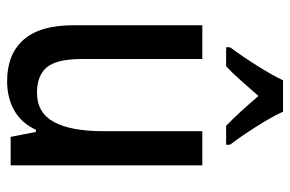

<svg xmlns="http://www.w3.org/2000/svg" viewBox="-158 -648 816 540"><g transform="rotate(90 250.0 -378.0)"><path d="M208 10Q133 10 92 -36Q51 -82 51 -177V-539H146V-199Q146 -130 169 -102Q192 -74 241 -74Q297 -74 323 -121.5Q349 -169 349 -261V-539H445V0H365L351 -71H345Q326 -30 290.5 -10Q255 10 208 10ZM113 -617Q139 -652 165 -693.5Q191 -735 206 -766H294Q310 -732 336 -691Q362 -650 387 -617V-606H334Q314 -625 293 -648Q272 -671 250 -697Q227 -671 205.5 -646.5Q184 -622 166 -606H113Z"/></g></svg>

Font: Noto Sans Mono ExtraCondensed Medium
Style: Regular
Weight: 500
Width: 2
Designer: Monotype Design Team
Foundry: Monotype Imaging Inc.
Version: Version 2.014